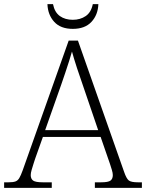

<svg xmlns="http://www.w3.org/2000/svg" viewBox="-23 -911 708 931"><path d="M-3 0V-27H18Q40 -27 51.5 -31Q63 -35 70.5 -47.5Q78 -60 87 -85L310 -714H355L579 -77Q590 -45 601.5 -36Q613 -27 646 -27H665V0H437V-27H467Q502 -27 513 -35.5Q524 -44 524 -62Q524 -72 519.5 -87Q515 -102 510 -117Q505 -132 502 -140L465 -247H185L148 -143Q145 -134 140 -118.5Q135 -103 130.5 -87.5Q126 -72 126 -62Q126 -44 137.5 -35.5Q149 -27 185 -27H228V0ZM196 -280H453L381 -491Q366 -533 350.5 -580.5Q335 -628 326 -661Q321 -642 312 -614.5Q303 -587 293 -556.5Q283 -526 274 -501ZM330 -771Q271 -771 240 -805Q209 -839 207 -891H234Q242 -851 267.5 -833Q293 -815 330 -815Q366 -815 392.5 -833Q419 -851 427 -891H454Q452 -839 420.5 -805Q389 -771 330 -771Z"/></svg>

Font: Noto Serif Tibetan ExtraLight
Style: Regular
Weight: 200
Designer: Monotype Design Team
Foundry: Monotype Imaging Inc.
Version: Version 2.103; ttfautohint (v1.8.4.7-5d5b)